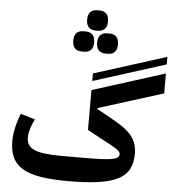

<svg xmlns="http://www.w3.org/2000/svg" viewBox="-69 -1192 1150 1267"><g transform="rotate(5 505.5 -558.0)"><path d="M431 12Q322 12 247.5 0Q173 -12 127 -39.5Q81 -67 60.5 -111Q40 -155 40 -220Q40 -260 50.5 -308Q61 -356 80 -403L176 -375Q159 -341 149.5 -309.5Q140 -278 140 -253Q140 -224 152 -204.5Q164 -185 191 -173Q218 -161 262 -155.5Q306 -150 371 -150H511Q584 -150 631 -152Q678 -154 705 -159Q732 -164 742.5 -172.5Q753 -181 753 -195Q753 -206 741 -217.5Q729 -229 692 -249L531 -336V-600L1011 -752V-620L581 -485V-479L692 -417Q737 -392 768 -368.5Q799 -345 817.5 -320Q836 -295 844.5 -267.5Q853 -240 853 -206Q853 -145 831 -103.5Q809 -62 759.5 -36.5Q710 -11 629 0.5Q548 12 431 12ZM531 -710 1011 -862V-812L531 -660ZM600 -848Q574 -848 557.5 -864Q541 -880 541 -915Q541 -950 557.5 -966Q574 -982 600 -982H620Q646 -982 662.5 -966Q679 -950 679 -915Q679 -880 662.5 -864Q646 -848 620 -848ZM442 -848Q416 -848 399.5 -864Q383 -880 383 -915Q383 -950 399.5 -966Q416 -982 442 -982H462Q488 -982 504.5 -966Q521 -950 521 -915Q521 -880 504.5 -864Q488 -848 462 -848ZM521 -994Q495 -994 478.5 -1010Q462 -1026 462 -1061Q462 -1096 478.5 -1112Q495 -1128 521 -1128H541Q567 -1128 583.5 -1112Q600 -1096 600 -1061Q600 -1026 583.5 -1010Q567 -994 541 -994Z"/></g></svg>

Font: IBM Plex Arabic
Style: Bold
Weight: 700
Designer: Mike Abbink, Paul van der Laan, Pieter van Rosmalen, Wael Morcos, Khajak Apelian
Foundry: Bold Monday
Version: Version 1.0